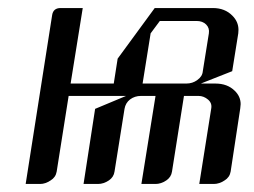

<svg xmlns="http://www.w3.org/2000/svg" viewBox="-20 -458 632 478"><path d="M43.9 0 109.9 -420.9Q112.8 -438 130.9 -438H186L155.8 -250H263.2L272.9 -312L365.2 -438H509.8Q540 -438 558.6 -418.9Q573.7 -403.8 573.7 -383.8Q573.7 -377.9 573.2 -375L558.1 -280.8L480 -250H516.1Q546.4 -250 564.5 -231.9Q579.1 -217.8 579.1 -198.7Q579.1 -195.8 578.1 -188L554.2 -30.8Q551.8 -16.6 539.1 -8.8Q525.9 0 512.2 0H476.1L505.9 -188Q508.3 -201.2 498 -210Q487.3 -219.2 474.1 -219.2H438L408.2 -30.8Q406.2 -17.1 394 -8.8Q380.9 0 367.2 0H332L367.2 -219.2H331.1Q315.4 -219.2 303.7 -210.4Q292.5 -201.7 290 -187L265.1 -30.8Q263.2 -17.1 251 -8.8Q237.8 0 224.1 0H188L216.8 -187L293.9 -219.2H150.9L121.1 -30.8Q118.7 -16.6 106 -8.8Q92.8 0 80.1 0ZM335 -250H443.8Q459.5 -250 471.2 -258.8Q483.9 -267.6 484.9 -280.8L500 -375Q502 -388.2 493.2 -397Q484.4 -405.8 469.2 -405.8H377.9L355 -375ZM480 -250Z"/></svg>

Font: Hhenum
Style: Italic
Weight: 400
Designer: T. Christopher White
Version: Version 1.0